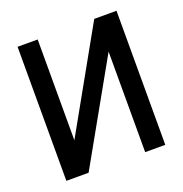

<svg xmlns="http://www.w3.org/2000/svg" viewBox="-98 -586 640 673"><g transform="rotate(-20 222.0 -250.0)"><path d="M113 -500H38V0H121L332 -375V0H407V-500H324L113 -124Z"/></g></svg>

Font: Advent Pro Medium
Style: Regular
Weight: 500
Designer: VivaRado, Andreas Kalpakidis
Foundry: VivaRado, Andreas Kalpakidis
Version: Version 3.000